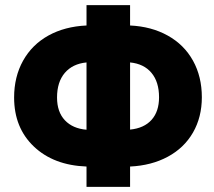

<svg xmlns="http://www.w3.org/2000/svg" viewBox="-20 -731 838 751"><path d="M488.8 -631.3Q572.3 -627.4 636.2 -591.8Q700.2 -556.2 734.9 -493.7Q769.5 -431.2 769.5 -350.6Q769.5 -272.9 734.9 -212.6Q700.2 -152.3 636.2 -117.9Q572.3 -83.5 488.8 -79.6V0H318.4V-79.6Q189.5 -84.5 112.3 -158Q35.2 -231.4 35.2 -349.6Q35.2 -430.7 70.3 -493.7Q105.5 -556.6 169.4 -592Q233.4 -627.4 318.4 -631.3V-710.9H488.8ZM203.1 -349.6Q203.1 -293 233.9 -260.5Q264.6 -228 318.4 -223.6V-486.8Q263.7 -481.4 233.4 -445.8Q203.1 -410.2 203.1 -349.6ZM602.1 -350.6Q602.1 -410.6 572.5 -446Q543 -481.4 488.8 -486.8V-224.1Q543.5 -229.5 572.8 -262.2Q602.1 -294.9 602.1 -350.6Z"/></svg>

Font: Roboto Black
Style: Regular
Weight: 900
Designer: Google
Version: Version 2.134; 2016